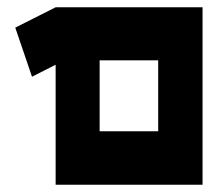

<svg xmlns="http://www.w3.org/2000/svg" viewBox="-20 -752 602 528"><path d="M133 -732H254H415H537V-586V-391V-244H415H254H133V-574L68 -541L22 -676ZM254 -586V-391H415V-586Z"/></svg>

Font: PatchSerif
Style: Regular
Weight: 400
Version: Version 1.1